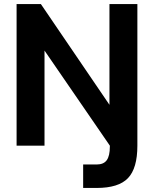

<svg xmlns="http://www.w3.org/2000/svg" viewBox="-20 -720 761 949"><path d="M391 93H458Q492 93 507.5 72Q523 51 523 4V0L200 -470V0H62V-700H182L521 -202V-700H659V0Q659 112 612.5 160.5Q566 209 458 209H391Z"/></svg>

Font: Bai Jamjuree
Style: Bold
Weight: 700
Designer: Katatrad Aksorn Co.,Ltd.
Foundry: Cadson Demak Co.,Ltd.
Version: Version 1.000; ttfautohint (v1.6)